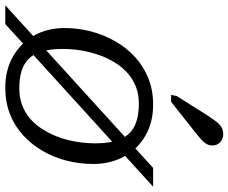

<svg xmlns="http://www.w3.org/2000/svg" viewBox="-123 -763 864 726"><g transform="rotate(90 309.0 -400.0)"><path d="M280 -41Q315 -41 343 -51.5Q371 -62 393 -80.5Q415 -99 431.5 -124Q448 -149 460 -178Q470 -202 476 -227Q482 -252 485 -278.5Q488 -305 488 -329Q488 -386 473 -422Q458 -458 425 -475.5Q392 -493 337 -493Q303 -493 275.5 -482.5Q248 -472 226 -453.5Q204 -435 187.5 -410Q171 -385 159 -356Q150 -333 143.5 -307.5Q137 -282 134 -256Q131 -230 131 -205Q131 -148 145.5 -112Q160 -76 193 -58.5Q226 -41 280 -41ZM-34 12 581 -547H652L37 12ZM52 -212Q52 -264 65 -313Q78 -362 102.5 -404.5Q127 -447 162 -479Q197 -511 242 -529Q287 -547 342 -547Q410 -547 460.5 -517Q511 -487 538.5 -436Q566 -385 566 -321Q566 -269 553.5 -220Q541 -171 516.5 -129Q492 -87 457 -55Q422 -23 377 -5.5Q332 12 277 12Q210 12 159 -17.5Q108 -47 80 -97.5Q52 -148 52 -212ZM384 -755Q396 -773 406 -786Q416 -799 427 -805.5Q438 -812 453 -812Q472 -812 484 -800.5Q496 -789 496 -772Q496 -758 489.5 -747.5Q483 -737 471.5 -727Q460 -717 446 -706L331 -615H305L309 -636Z"/></g></svg>

Font: Roboto Serif Light
Style: Italic
Weight: 300
Italic angle: -10°
Version: Version 1.007